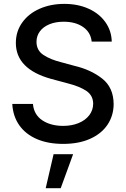

<svg xmlns="http://www.w3.org/2000/svg" viewBox="-20 -737 654 999"><path d="M311.5 -624Q269 -624 236.8 -610.6Q204.6 -597.2 187.3 -573.5Q169.9 -549.8 169.9 -519.5Q169.9 -474.6 206.5 -450.7Q243.2 -426.8 298.8 -413.1L367.2 -394.5Q452.6 -374.5 511.7 -328.1Q570.8 -281.7 571.3 -195.3Q570.8 -135.3 539.6 -88.4Q508.3 -41.5 449.2 -14.9Q390.1 11.7 308.6 11.7Q230 11.7 171.6 -13.4Q113.3 -38.6 80.3 -85.4Q47.4 -132.3 43.9 -196.3H151.4Q156.2 -140.6 199.7 -111.3Q243.2 -82 308.6 -82Q353 -82 388.4 -96.4Q423.8 -110.8 444.1 -137Q464.4 -163.1 464.8 -197.3Q464.4 -239.7 430.2 -263.4Q396 -287.1 331.1 -303.7L247.1 -326.2Q62.5 -377 62.5 -513.7Q62.5 -573.2 95.5 -619.6Q128.4 -666 186 -691.4Q243.7 -716.8 314.5 -716.8Q385.3 -716.8 440.9 -691.7Q496.6 -666.5 528.3 -621.8Q560.1 -577.1 561.5 -520.5H457Q452.1 -568.8 412.6 -596.4Q373 -624 311.5 -624ZM258.8 65.4H360.4L295.9 242.2H217.8Z"/></svg>

Font: Pretendard Medium
Style: Regular
Weight: 500
Designer: Base glyphs from Inter by Rasmus Andersson; Hangeul glyphs from Noto Sans CJK(Source Han Sans) by Jang Soo-young and Kan
Foundry: Kil Hyung-jin
Version: Version 1.309